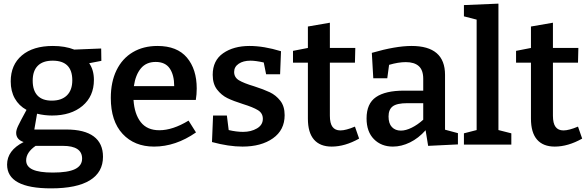

<svg xmlns="http://www.w3.org/2000/svg" viewBox="-20 -796 3237 1057"><path d="M345 -83Q445 -83 496 -45Q547 -7 547 67Q547 152 475 196.5Q403 241 261 241Q19 241 19 110Q19 32 110 -14Q69 -28 69 -65Q69 -80 79.5 -102.5Q90 -125 126 -191Q84 -214 61.5 -254Q39 -294 39 -348Q39 -439 100.5 -491Q162 -543 271 -543Q338 -543 389 -523L537 -529L538 -461L471 -448Q497 -411 497 -356Q497 -266 434 -213Q371 -160 266 -160Q226 -160 184 -170L169 -83ZM160 -352Q160 -298 186.5 -270Q213 -242 265 -242Q319 -242 348.5 -271Q378 -300 378 -354Q378 -462 270 -462Q216 -462 188 -434Q160 -406 160 -352ZM432 77Q432 7 326 7H176Q124 43 124 87Q124 121 160 137.5Q196 154 271 154Q354 154 393 135Q432 116 432 77Z M1018 -132 1059 -67Q947 11 828 11Q720 11 655 -59Q590 -129 590 -257Q590 -345 621.5 -409.5Q653 -474 711 -508.5Q769 -543 847 -543Q955 -543 1009 -479Q1063 -415 1063 -309Q1063 -276 1058 -246H715Q720 -168 755 -123.5Q790 -79 857 -79Q931 -79 1018 -132ZM717 -322H939Q939 -383 914.5 -419Q890 -455 837 -455Q785 -455 755.5 -419.5Q726 -384 717 -322Z M1379 -321Q1432 -304 1465.5 -288Q1499 -272 1523 -241.5Q1547 -211 1547 -162Q1547 -80 1482.5 -34.5Q1418 11 1315 11Q1239 11 1147 -14L1153 -160H1229L1239 -80Q1282 -70 1318 -70Q1362 -70 1394.5 -89Q1427 -108 1427 -142Q1427 -173 1400 -189.5Q1373 -206 1318 -223Q1264 -240 1231.5 -256Q1199 -272 1175 -303Q1151 -334 1151 -384Q1151 -463 1208.5 -503Q1266 -543 1354 -543Q1432 -543 1527 -514L1522 -387H1445L1432 -452Q1387 -462 1359 -462Q1319 -462 1294 -445Q1269 -428 1269 -400Q1269 -370 1295.5 -354Q1322 -338 1379 -321Z M1957 -33Q1879 11 1806 11Q1742 11 1708.5 -27.5Q1675 -66 1675 -143V-451H1593V-516L1675 -532V-650L1796 -671V-532H1936L1934 -451H1796V-159Q1796 -117 1810.5 -97.5Q1825 -78 1854 -78Q1884 -78 1934 -99Z M2430 -82 2501 -63V-1L2337 7L2323 -79Q2284 -35 2237 -12Q2190 11 2143 11Q2079 11 2038.5 -30Q1998 -71 1998 -144Q1998 -226 2050 -261.5Q2102 -297 2204 -297H2310V-362Q2310 -410 2285.5 -432Q2261 -454 2214 -454Q2173 -454 2122 -439L2112 -365H2035L2027 -505Q2158 -543 2246 -543Q2430 -543 2430 -384ZM2310 -137V-228H2223Q2165 -228 2142 -210.5Q2119 -193 2119 -155Q2119 -116 2137.5 -96.5Q2156 -77 2187 -77Q2214 -77 2246.5 -93Q2279 -109 2310 -137Z M2724 -776V-80L2795 -62V0H2534V-62L2604 -80V-688L2534 -706V-768Z M3185 -33Q3107 11 3034 11Q2970 11 2936.5 -27.5Q2903 -66 2903 -143V-451H2821V-516L2903 -532V-650L3024 -671V-532H3164L3162 -451H3024V-159Q3024 -117 3038.5 -97.5Q3053 -78 3082 -78Q3112 -78 3162 -99Z"/></svg>

Font: Bitter Pro SemiBold
Style: Regular
Weight: 600
Designer: Sol Matas, and Bitter project Authors
Foundry: Sol Matas
Version: Version 1.010